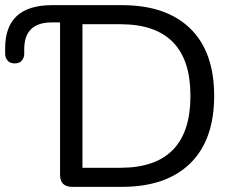

<svg xmlns="http://www.w3.org/2000/svg" viewBox="-20 -725 911 745"><path d="M260 0Q213 0 213 -47V-638H181Q74 -638 74 -534V-515Q74 -502 65 -490.5Q56 -479 37 -479Q18 -479 9 -490.5Q0 -502 0 -516V-538Q0 -705 182 -705H453Q625 -705 718 -614.5Q811 -524 811 -353Q811 -182 718 -91Q625 0 453 0ZM300 -74H447Q719 -74 719 -353Q719 -631 447 -631H300Z"/></svg>

Font: Chiron GoRound TC N
Style: Regular
Weight: 350
Designer: Ryoko NISHIZUKA 西塚涼子 (kana, bopomofo & ideographs); Paul D. Hunt (Latin, Greek & Cyrillic); Sandoll Communications 산돌커뮤니
Foundry: Adobe
Version: Version 1.000;hotconv 1.1.1;makeotfexe 2.6.0